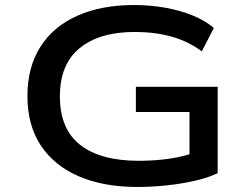

<svg xmlns="http://www.w3.org/2000/svg" viewBox="-20 -734 999 763"><path d="M525 9Q392 9 294 -33Q196 -75 142.5 -155.5Q89 -236 89 -352Q89 -467 140.5 -548Q192 -629 287.5 -671.5Q383 -714 512 -714Q577 -714 636 -703.5Q695 -693 744.5 -673Q794 -653 830 -623L782 -530Q726 -571 660 -589Q594 -607 515 -607Q376 -607 297 -543Q218 -479 218 -351Q218 -221 299 -158Q380 -95 531 -95Q597 -95 654 -103.5Q711 -112 761 -130L733 -94V-289H520V-389H845V-46Q808 -28 756 -16Q704 -4 644.5 2.5Q585 9 525 9Z"/></svg>

Font: Nunito Sans 7pt Expanded SemiBold
Style: Regular
Weight: 600
Width: 7
Designer: Vernon Adams
Foundry: Vernon Adams
Version: Version 3.101;gftools[0.9.27]